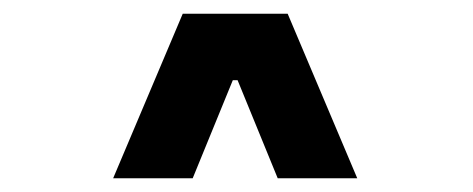

<svg xmlns="http://www.w3.org/2000/svg" viewBox="-20 -820 690 280"><path d="M145 -560 246.5 -800H399.5L501 -560H385L326.5 -703H319.5L261 -560Z"/></svg>

Font: Trispace Thin SemiBold
Style: Regular
Weight: 600
Version: Version 1.210